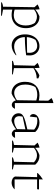

<svg xmlns="http://www.w3.org/2000/svg" viewBox="1202 -1998 992 3436"><g transform="rotate(90 1698.0 -280.0)"><path d="M245 8Q215 8 181.5 2Q148 -4 113 -16L128 -52Q162 -41 192 -35.5Q222 -30 247 -30Q335 -30 385.5 -86.5Q436 -143 436 -244Q436 -298 421 -344Q406 -390 376 -428L419 -386Q349 -445 279 -445Q213 -445 146 -389V-410Q175 -438 206.5 -457Q238 -476 271 -490Q274 -490 276.5 -490Q279 -490 281 -490Q344 -490 389.5 -458.5Q435 -427 459.5 -372.5Q484 -318 484 -249Q484 -170 454.5 -112Q425 -54 371 -23Q317 8 245 8ZM23 196V182Q38 176 55.5 170Q73 164 100 162L109 -401L59 -457Q82 -469 103 -478.5Q124 -488 147 -492L152 -406V162L261 182V196Z M793 7Q734 7 689.5 -23.5Q645 -54 620 -108Q595 -162 595 -233Q595 -307 621.5 -365Q648 -423 695.5 -456.5Q743 -490 805 -490Q854 -490 891.5 -467.5Q929 -445 950.5 -406Q972 -367 972 -317L969 -252Q916 -244 865.5 -239Q815 -234 756.5 -231.5Q698 -229 622 -228V-264L923 -269L925 -315Q925 -375 890 -412.5Q855 -450 799 -450Q773 -450 745 -441.5Q717 -433 693 -418Q668 -378 655.5 -332.5Q643 -287 643 -241Q643 -144 690 -90.5Q737 -37 816 -37Q884 -37 966 -78L969 -69Q929 -31 883.5 -12Q838 7 793 7Z M1381 -441Q1282 -439 1195 -380V-396Q1225 -427 1258.5 -449.5Q1292 -472 1328 -489Q1345 -486 1358 -481Q1371 -476 1384 -468ZM1069 0V-14Q1084 -20 1102 -25.5Q1120 -31 1147 -34L1156 -401L1106 -457Q1147 -482 1194 -492L1199 -393V-34L1312 -14V0Z M1646 8Q1586 8 1540.5 -22Q1495 -52 1469.5 -106.5Q1444 -161 1444 -233Q1444 -354 1509.5 -422Q1575 -490 1686 -490Q1714 -490 1745 -485Q1776 -480 1809 -471L1798 -428Q1729 -451 1674 -451Q1633 -451 1596 -440Q1559 -429 1523 -408L1543 -424Q1519 -387 1506 -338.5Q1493 -290 1493 -237Q1493 -174 1512.5 -129.5Q1532 -85 1566.5 -61.5Q1601 -38 1645 -38Q1676 -38 1710.5 -51.5Q1745 -65 1781 -92V-72Q1753 -49 1721.5 -27.5Q1690 -6 1653 8Q1651 8 1649.5 8Q1648 8 1646 8ZM1856 5Q1838 5 1820.5 -5Q1803 -15 1790.5 -34.5Q1778 -54 1773 -81L1782 -647L1735 -706Q1755 -719 1776 -727Q1797 -735 1824 -740V-49L1928 -52Q1920 -34 1909 -20.5Q1898 -7 1884 -1Q1870 5 1856 5ZM1798 -755 1797 -756H1798Z M2373 5Q2346 5 2322 -17Q2298 -39 2290 -81L2299 -395Q2235 -452 2141 -452Q2121 -452 2101 -448.5Q2081 -445 2060 -439L2082 -453L2066 -317Q2044 -324 2032.5 -341Q2021 -358 2021 -380Q2021 -411 2041 -436Q2061 -461 2096.5 -475.5Q2132 -490 2175 -490Q2223 -490 2266 -471Q2309 -452 2342 -415V-50L2447 -54Q2441 -34 2429 -21Q2417 -8 2402.5 -1.5Q2388 5 2373 5ZM2142 10Q2082 9 2044.5 -27Q2007 -63 2007 -118Q2007 -147 2020 -168Q2033 -189 2066.5 -206.5Q2100 -224 2160 -240.5Q2220 -257 2314 -278V-243L2054 -186L2070 -197Q2065 -181 2062 -163Q2059 -145 2059 -130Q2059 -87 2082 -62.5Q2105 -38 2149 -38Q2182 -38 2221.5 -53Q2261 -68 2304 -98V-81Q2267 -48 2228.5 -26Q2190 -4 2142 10Z M2496 0V-14Q2511 -20 2529 -25.5Q2547 -31 2574 -34L2583 -401L2533 -457Q2574 -482 2621 -492L2626 -406V-33L2710 -14V0ZM2797 0V-14Q2812 -20 2830.5 -25.5Q2849 -31 2875 -34L2884 -392L2927 -415V-33L3012 -14V0ZM2621 -388 2620 -408Q2650 -437 2683.5 -457Q2717 -477 2753 -489Q2758 -489 2762.5 -489.5Q2767 -490 2771 -490Q2816 -490 2854.5 -472Q2893 -454 2927 -415L2884 -392Q2826 -446 2759 -446Q2690 -446 2621 -388Z M3191 -552V-482H3370L3366 -448H3191V-45L3369 -46Q3354 -29 3334 -16.5Q3314 -4 3292 2Q3270 8 3248 8Q3211 8 3180.5 -8Q3150 -24 3139 -54L3150 -448H3078V-461Q3104 -486 3131 -508.5Q3158 -531 3191 -552Z"/></g></svg>

Font: Piazzolla Thin Thin
Style: Regular
Weight: 250
Version: Version 2.005